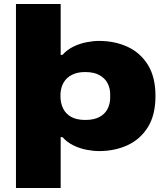

<svg xmlns="http://www.w3.org/2000/svg" viewBox="-20 -745 835 962"><path d="M60 197V-725H284V-470H293Q316 -496 348 -511.5Q380 -527 414 -533.5Q448 -540 476 -540Q555 -540 619 -510.5Q683 -481 721 -420Q759 -359 759 -264Q759 -169 721 -108Q683 -47 619 -17.5Q555 12 476 12Q448 12 414 5.5Q380 -1 348 -16.5Q316 -32 293 -58H284V197ZM407 -144Q451 -144 478.5 -159Q506 -174 519 -199.5Q532 -225 532 -255V-273Q532 -303 519 -328Q506 -353 478.5 -368.5Q451 -384 407 -384Q374 -384 350.5 -374.5Q327 -365 312 -349Q297 -333 290 -312Q283 -291 283 -267V-261Q283 -230 295.5 -203Q308 -176 335.5 -160Q363 -144 407 -144Z"/></svg>

Font: Archivo SemiBold Expanded Black
Style: Regular
Weight: 900
Width: 7
Version: Version 2.001